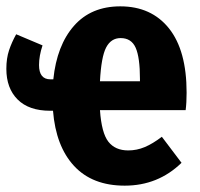

<svg xmlns="http://www.w3.org/2000/svg" viewBox="-24 -568 629 605"><path d="M561 -221H291Q296 -149 317.5 -121.5Q339 -94 380 -94Q407 -94 432 -104.5Q457 -115 486 -137L548 -55Q474 17 369 17Q267 17 209.5 -45Q152 -107 143 -219H134Q67 -219 31.5 -254.5Q-4 -290 -4 -351Q-4 -384 4.5 -409.5Q13 -435 27 -460L110 -425Q99 -392 99 -363Q99 -318 135 -318H144Q155 -425 209 -486.5Q263 -548 355 -548Q453 -548 508.5 -478.5Q564 -409 564 -276Q564 -244 561 -221ZM417 -319Q417 -387 403.5 -417.5Q390 -448 356 -448Q326 -448 310.5 -418.5Q295 -389 291 -312H417Z"/></svg>

Font: Fira Sans Extra Condensed
Style: Bold
Weight: 700
Width: 1
Designer: Carrois Corporate & Edenspiekermann AG
Foundry: Carrois Corporate GbR & Edenspiekermann AG
Version: Version 4.203